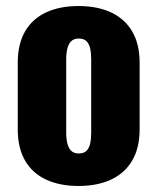

<svg xmlns="http://www.w3.org/2000/svg" viewBox="-20 -608 523 638"><path d="M241 10Q179 10 133.5 -11Q88 -32 63.5 -74Q39 -116 39 -179V-399Q39 -462 63.5 -504Q88 -546 133.5 -567Q179 -588 241 -588Q303 -588 348.5 -567Q394 -546 419 -504Q444 -462 444 -399V-179Q444 -116 419 -74Q394 -32 348.5 -11Q303 10 241 10ZM242 -98Q258 -98 267 -106.5Q276 -115 279.5 -130.5Q283 -146 283 -168V-410Q283 -432 279.5 -447.5Q276 -463 267 -471.5Q258 -480 242 -480Q226 -480 217 -471.5Q208 -463 204 -447.5Q200 -432 200 -410V-168Q200 -146 204 -130.5Q208 -115 217 -106.5Q226 -98 242 -98Z"/></svg>

Font: Oswald
Style: Bold
Weight: 700
Designer: Vernon Adams
Foundry: Vernon Adams
Version: Version 4.103;gftools[0.9.33.dev8+g029e19f]